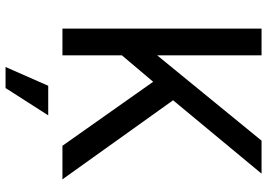

<svg xmlns="http://www.w3.org/2000/svg" viewBox="-152 -588 940 675"><g transform="rotate(90 317.5 -250.0)"><path d="M267 -319 174 -209V0H80V-700H174V-333L474 -700H590L332 -389L610 0H492ZM281 50H385L289 200H215Z"/></g></svg>

Font: PT Root UI Web Medium
Style: Regular
Weight: 500
Designer: Vitaly Kuzmin
Foundry: ParaType Ltd.
Version: Version 1.001W